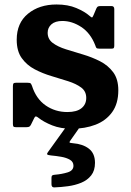

<svg xmlns="http://www.w3.org/2000/svg" viewBox="-20 -557 582 856"><path d="M209.5 264V235.5Q209.5 227 213.5 224.8Q217.5 222.5 225 222Q255.5 219.5 281.5 211.5Q307.5 203.5 307.5 182Q307.5 164.5 291.8 155.2Q276 146 252.8 142Q229.5 138 207 136Q192.5 134.5 190.5 131.2Q188.5 128 193.5 121.5L271.5 13Q275 8 284 8H321Q332.5 8 333.2 10Q334 12 330 18L295.5 67Q289 75.5 290.2 78Q291.5 80.5 305 81.5Q349.5 85 376.5 106Q403.5 127 403.5 169Q403.5 203.5 386.5 225Q369.5 246.5 342 257.8Q314.5 269 283 273.2Q251.5 277.5 222 278.5Q209.5 279 209.5 264ZM404.5 -355.5Q383.5 -409.5 342.5 -436.5Q301.5 -463.5 258 -463.5Q226 -463.5 209.2 -448.5Q192.5 -433.5 192.5 -411Q192.5 -382.5 215.2 -365.5Q238 -348.5 274 -337.2Q310 -326 350.2 -314Q390.5 -302 426.2 -283.8Q462 -265.5 484.8 -234.8Q507.5 -204 507.5 -154.5Q507.5 -95 480 -57Q452.5 -19 405.8 -1Q359 17 300.5 17Q250.5 17 212.8 2Q175 -13 150.5 -32.5Q144 -38 139.8 -37.8Q135.5 -37.5 132 -29.5L118.5 -2Q115.5 4 111.8 7Q108 10 98.5 10H50.5Q42 10 39.8 6.8Q37.5 3.5 37.5 -5V-172Q37.5 -181 39.8 -184.5Q42 -188 50.5 -188H103.5Q114 -188 116.8 -185Q119.5 -182 122.5 -174.5Q141 -116.5 183.5 -87Q226 -57.5 280.5 -57.5Q322 -57.5 343.2 -74.5Q364.5 -91.5 364.5 -120.5Q364.5 -150 342 -166.8Q319.5 -183.5 284.2 -194.8Q249 -206 209.5 -217.8Q170 -229.5 134.8 -248Q99.5 -266.5 77 -297.8Q54.5 -329 54.5 -380Q54.5 -454.5 104.8 -495.8Q155 -537 232 -537Q283 -537 320.2 -521.2Q357.5 -505.5 379 -486.5Q386.5 -480 389.5 -479.2Q392.5 -478.5 397 -489.5L409.5 -519Q412.5 -525.5 416 -527.8Q419.5 -530 430 -530H477Q489.5 -530 489.5 -516.5V-354Q489.5 -346 487.2 -343Q485 -340 476.5 -340H423.5Q412 -340 409.5 -343.8Q407 -347.5 404.5 -355.5Z"/></svg>

Font: Besley*
Style: Bold
Weight: 700
Designer: Owen Earl
Foundry: indestructible type*
Version: Version 2.000; ttfautohint (v1.8.3)